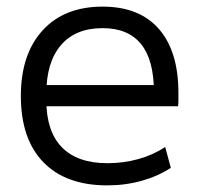

<svg xmlns="http://www.w3.org/2000/svg" viewBox="-20 -550 600 580"><path d="M304 10Q179 10 111 -60Q43 -130 43 -260Q43 -386 108.5 -458Q174 -530 290 -530Q401 -530 460 -462.5Q519 -395 519 -269Q519 -259 519 -248Q519 -237 518 -229H86V-293H460L445 -272Q445 -369 406 -417Q367 -465 290 -465Q208 -465 164 -413.5Q120 -362 120 -267V-247Q120 -153 167 -105Q214 -57 305 -57Q353 -57 398 -69.5Q443 -82 479 -106L496 -43Q458 -18 408.5 -4Q359 10 304 10Z"/></svg>

Font: M PLUS 2 Thin
Style: Regular
Weight: 400
Version: Version 1.001